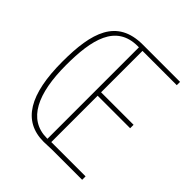

<svg xmlns="http://www.w3.org/2000/svg" viewBox="-193 -851 990 990"><g transform="rotate(45 302.0 -356.0)"><path d="M286 -714C97 -714 54 -571 54 -359C54 -121 125 2 278 2C301 2 319 0 336 0H557V-25H307V-363H544V-388H307V-690H557V-714ZM273 -690H281V-23H277C139 -23 80 -153 80 -359C80 -545 113 -690 273 -690Z"/></g></svg>

Font: Noto Sans Armenian ExtraCondensed Thin
Style: Regular
Weight: 100
Width: 2
Designer: Monotype Design Team
Foundry: Monotype Imaging Inc.
Version: Version 2.008